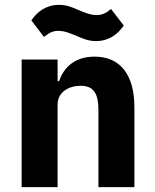

<svg xmlns="http://www.w3.org/2000/svg" viewBox="-20 -770 636 790"><path d="M375 -601C428 -601 465 -629 489 -665L437 -733C416 -716 401 -708 378 -708C352 -708 329 -718 300 -730C275 -741 253 -750 223 -750C170 -750 133 -722 109 -686L161 -618C182 -635 197 -643 220 -643C246 -643 269 -633 298 -621C323 -610 345 -601 375 -601ZM217 0V-340C217 -392 264 -417 312 -417C366 -417 385 -384 385 -317V0H533V-329C533 -461 476 -537 369 -537C286 -537 242 -491 223 -436H217V-525H69V0Z"/></svg>

Font: LVC Sans
Style: Bold
Weight: 700
Designer: Mike Abbink, Paul van der Laan, Pieter van Rosmalen
Foundry: Bold Monday
Version: Version 3.0